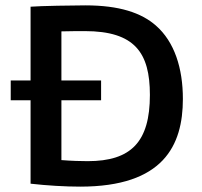

<svg xmlns="http://www.w3.org/2000/svg" viewBox="-20 -685 754 716"><path d="M94 -385H20V-311H94V0C156 7 223 11 279 11C589 11 662 -142 662 -316C662 -430 631 -529 561 -590C507 -637 426 -665 298 -665C256 -665 130 -663 94 -660ZM209 -385V-568C244 -569 278 -569 296 -569C483 -569 539 -488 539 -331C539 -156 469 -84 307 -84C283 -84 246 -85 209 -88V-311H357V-385Z"/></svg>

Font: Quattrocento Sans
Style: Bold
Weight: 700
Designer: Pablo Impallari
Foundry: Pablo Impallari, Igino Marini, Brenda Gallo
Version: Version 2.000